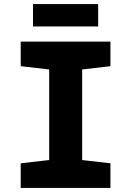

<svg xmlns="http://www.w3.org/2000/svg" viewBox="-20 -917 640 937"><path d="M81 0V-120L220 -136V-578L81 -594V-714H519V-594L381 -578V-136L519 -120V0ZM141 -788V-897H459V-788Z"/></svg>

Font: Noto Sans Mono Extra
Style: Regular
Weight: 800
Designer: Monotype Design Team
Foundry: Monotype Imaging Inc.
Version: Version 1.900